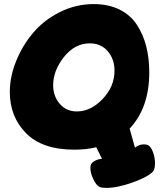

<svg xmlns="http://www.w3.org/2000/svg" viewBox="-20 -722 788 939"><path d="M28 -272Q28 -347 59 -423.5Q90 -500 142.5 -562Q195 -624 273 -663Q351 -702 438 -702Q511 -702 565 -675Q619 -648 650 -600Q681 -552 695.5 -494Q710 -436 710 -368Q710 -195 614 -93Q632 -31 640 0Q660 -16 684 -16Q696 -16 704 -12Q718 -5 728 21.5Q738 48 738 76Q738 102 730 115Q705 143 629.5 170Q554 197 499 197Q478 197 467 192Q452 186 437 155.5Q422 125 422 99Q422 91 423 87Q427 73 445 64Q463 55 479 55Q473 44 463.5 24Q454 4 451 -2Q402 10 344 10Q187 10 107.5 -70.5Q28 -151 28 -272ZM240 -305Q240 -252 272 -214.5Q304 -177 356 -177Q424 -177 482 -238Q540 -299 540 -376Q540 -433 507 -471.5Q474 -510 419 -510Q346 -510 293 -443.5Q240 -377 240 -305Z"/></svg>

Font: Gorditas
Style: Bold
Weight: 700
Designer: Gustavo Dipre (gbrenda1987@gmail.com)
Foundry: Gustavo Dipre (gbrenda1987@gmail.com)
Version: Version 001.001